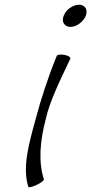

<svg xmlns="http://www.w3.org/2000/svg" viewBox="-20 -776 387 814"><path d="M344 -709C348 -722 348 -734 343 -742C337 -751 327 -756 315 -756C302 -756 289 -751 276 -742C264 -734 255 -722 250 -709C245 -697 245 -685 251 -676C256 -667 266 -662 279 -662C291 -662 305 -667 317 -676C329 -685 339 -697 344 -709ZM221 -540C186 -455 154 -358 130 -267C103 -169 74 -67 100 16C101 20 117 17 135 8C153 0 167 -11 166 -16C142 -91 150 -179 173 -267C190 -348 238 -441 278 -527C281 -532 271 -540 255 -543C240 -546 224 -545 221 -540Z"/></svg>

Font: Nupuram ExtraLight Oblique
Style: Regular
Weight: 200
Designer: Santhosh Thottingal (santhosh.thottingal@gmail.com)
Foundry: SMC
Version: Version 1.000